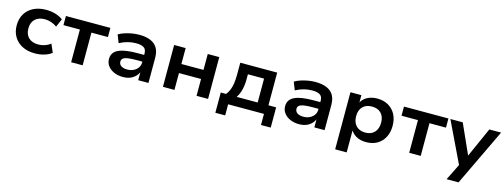

<svg xmlns="http://www.w3.org/2000/svg" viewBox="-16 -1257 5749 2190"><g transform="rotate(15 2859.0 -162.0)"><path d="M339 10Q253 10 190 -22Q127 -54 92 -112Q57 -170 57 -247Q57 -325 92 -383Q127 -441 190.5 -472.5Q254 -504 339 -504Q398 -504 450.5 -488Q503 -472 537 -444L495 -348Q464 -371 427 -383.5Q390 -396 352 -396Q277 -396 236 -356.5Q195 -317 195 -247Q195 -177 236 -137.5Q277 -98 351 -98Q389 -98 426 -110.5Q463 -123 494 -146L536 -49Q502 -22 450 -6Q398 10 339 10Z M766 0V-386H572V-494H1097V-386H902V0Z M1378 10Q1318 10 1271.5 -11Q1225 -32 1199 -67.5Q1173 -103 1173 -148Q1173 -199 1203.5 -231.5Q1234 -264 1301.5 -280Q1369 -296 1482 -296H1567V-217H1486Q1435 -217 1400.5 -213.5Q1366 -210 1345 -202.5Q1324 -195 1315 -183Q1306 -171 1306 -153Q1306 -121 1332.5 -103Q1359 -85 1405 -85Q1445 -85 1477.5 -100.5Q1510 -116 1529.5 -143.5Q1549 -171 1549 -205V-313Q1549 -361 1519 -381Q1489 -401 1427 -401Q1378 -401 1329.5 -388.5Q1281 -376 1233 -350L1196 -444Q1228 -463 1268 -476Q1308 -489 1351.5 -496.5Q1395 -504 1437 -504Q1516 -504 1570 -481.5Q1624 -459 1651.5 -413.5Q1679 -368 1679 -295V0H1558V-105L1563 -106Q1550 -71 1524.5 -45Q1499 -19 1463 -4.5Q1427 10 1378 10Z M1850 0V-494H1986V-306H2247V-494H2383V0H2247V-199H1986V0Z M2504 131V-108H2567Q2591 -139 2604.5 -173Q2618 -207 2624.5 -251.5Q2631 -296 2631 -354V-494H3067V-108H3158V131H3043V0H2620V131ZM2692 -107H2940V-389H2749V-324Q2749 -261 2734.5 -204.5Q2720 -148 2692 -107Z M3458 10Q3398 10 3351.5 -11Q3305 -32 3279 -67.5Q3253 -103 3253 -148Q3253 -199 3283.5 -231.5Q3314 -264 3381.5 -280Q3449 -296 3562 -296H3647V-217H3566Q3515 -217 3480.5 -213.5Q3446 -210 3425 -202.5Q3404 -195 3395 -183Q3386 -171 3386 -153Q3386 -121 3412.5 -103Q3439 -85 3485 -85Q3525 -85 3557.5 -100.5Q3590 -116 3609.5 -143.5Q3629 -171 3629 -205V-313Q3629 -361 3599 -381Q3569 -401 3507 -401Q3458 -401 3409.5 -388.5Q3361 -376 3313 -350L3276 -444Q3308 -463 3348 -476Q3388 -489 3431.5 -496.5Q3475 -504 3517 -504Q3596 -504 3650 -481.5Q3704 -459 3731.5 -413.5Q3759 -368 3759 -295V0H3638V-105L3643 -106Q3630 -71 3604.5 -45Q3579 -19 3543 -4.5Q3507 10 3458 10Z M3932 180V-494H4061V-394H4055Q4075 -446 4127 -475Q4179 -504 4248 -504Q4324 -504 4379.5 -471.5Q4435 -439 4465.5 -382Q4496 -325 4496 -247Q4496 -171 4466 -113Q4436 -55 4381 -22.5Q4326 10 4249 10Q4180 10 4130.5 -19Q4081 -48 4060 -95H4068V180ZM4213 -93Q4282 -93 4321 -134.5Q4360 -176 4360 -248Q4360 -320 4321 -360Q4282 -400 4213 -400Q4144 -400 4104.5 -360Q4065 -320 4065 -248Q4065 -176 4104.5 -134.5Q4144 -93 4213 -93Z M4758 0V-386H4564V-494H5089V-386H4894V0Z M5248 180 5362 -50V27L5112 -494H5258L5425 -122H5406L5572 -494H5711L5389 180Z"/></g></svg>

Font: Nunito Sans 10pt SemiExpanded
Style: Bold
Weight: 700
Width: 6
Designer: Vernon Adams
Foundry: Vernon Adams
Version: Version 3.101;gftools[0.9.27]